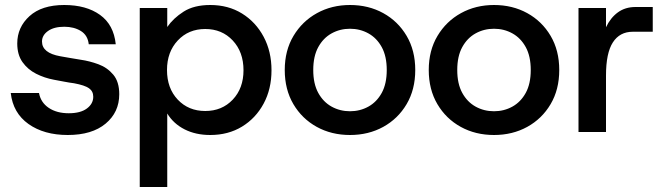

<svg xmlns="http://www.w3.org/2000/svg" viewBox="-20 -528 2665 768"><path d="M251 12Q156 12 94 -32Q32 -76 23 -156H136Q143 -118 175 -96.5Q207 -75 255 -75Q302 -75 327.5 -94Q353 -113 353 -141Q353 -163 336 -175Q319 -187 276 -195Q259 -197 236 -201.5Q213 -206 196 -209Q158 -216 124.5 -233Q91 -250 70 -279.5Q49 -309 49 -354Q49 -419 98 -463.5Q147 -508 237 -508Q325 -508 380 -468.5Q435 -429 443 -351H335Q331 -387 303.5 -404Q276 -421 237 -421Q196 -421 172 -404Q148 -387 148 -362Q148 -316 221 -303Q236 -300 261 -296Q286 -292 303 -289Q338 -284 373.5 -271Q409 -258 433 -229.5Q457 -201 457 -151Q457 -79 402.5 -33.5Q348 12 251 12Z M539 220V-496H649V-420Q673 -455 714.5 -481.5Q756 -508 821 -508Q893 -508 948 -474Q1003 -440 1034.5 -381Q1066 -322 1066 -247Q1066 -172 1034.5 -113.5Q1003 -55 948 -21.5Q893 12 821 12Q763 12 718.5 -10.5Q674 -33 649 -74V220ZM801 -84Q868 -84 911 -129.5Q954 -175 954 -247Q954 -320 911 -366Q868 -412 801 -412Q734 -412 691 -366Q648 -320 648 -248Q648 -175 691 -129.5Q734 -84 801 -84Z M1380 12Q1306 12 1247 -20.5Q1188 -53 1153.5 -111.5Q1119 -170 1119 -248Q1119 -326 1154 -384.5Q1189 -443 1248 -475.5Q1307 -508 1380 -508Q1454 -508 1513 -475.5Q1572 -443 1606.5 -384.5Q1641 -326 1641 -248Q1641 -170 1606.5 -111.5Q1572 -53 1513 -20.5Q1454 12 1380 12ZM1380 -83Q1420 -83 1453.5 -101.5Q1487 -120 1507 -156.5Q1527 -193 1527 -248Q1527 -303 1507 -339.5Q1487 -376 1453.5 -394.5Q1420 -413 1380 -413Q1340 -413 1306.5 -394.5Q1273 -376 1253 -339.5Q1233 -303 1233 -248Q1233 -193 1253 -156.5Q1273 -120 1306.5 -101.5Q1340 -83 1380 -83Z M1956 12Q1882 12 1823 -20.5Q1764 -53 1729.5 -111.5Q1695 -170 1695 -248Q1695 -326 1730 -384.5Q1765 -443 1824 -475.5Q1883 -508 1956 -508Q2030 -508 2089 -475.5Q2148 -443 2182.5 -384.5Q2217 -326 2217 -248Q2217 -170 2182.5 -111.5Q2148 -53 2089 -20.5Q2030 12 1956 12ZM1956 -83Q1996 -83 2029.5 -101.5Q2063 -120 2083 -156.5Q2103 -193 2103 -248Q2103 -303 2083 -339.5Q2063 -376 2029.5 -394.5Q1996 -413 1956 -413Q1916 -413 1882.5 -394.5Q1849 -376 1829 -339.5Q1809 -303 1809 -248Q1809 -193 1829 -156.5Q1849 -120 1882.5 -101.5Q1916 -83 1956 -83Z M2294 0V-496H2404V-419Q2422 -457 2451.5 -478.5Q2481 -500 2522 -500H2591V-401H2511Q2459 -401 2431.5 -358.5Q2404 -316 2404 -226V0Z"/></svg>

Font: HostGroteskMedium
Style: Regular
Weight: 500
Designer: Doukan Karapınar based on Poppins by Indian Type Foundry, Jonny Pinhorn
Foundry: Element Type
Version: Version 1.001; ttfautohint (v1.8.4.7-5d5b)